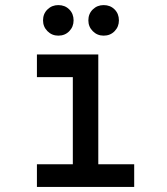

<svg xmlns="http://www.w3.org/2000/svg" viewBox="-20 -734 656 754"><path d="M507 -89V0H125V-89H266V-431H125V-520H366V-89ZM149 -654Q149 -680 166.5 -697Q184 -714 209 -714Q235 -714 252 -697Q269 -680 269 -654Q269 -629 252 -611.5Q235 -594 209 -594Q184 -594 166.5 -611.5Q149 -629 149 -654ZM327 -654Q327 -680 344.5 -697Q362 -714 387 -714Q413 -714 430 -697Q447 -680 447 -654Q447 -629 430 -611.5Q413 -594 387 -594Q362 -594 344.5 -611.5Q327 -629 327 -654Z"/></svg>

Font: Overpass Mono Light
Style: Bold
Weight: 600
Monospace: yes
Designer: Delve Withrington, Dave Bailey
Foundry: Delve Fonts
Version: Version 1.000;DELV;Overpass